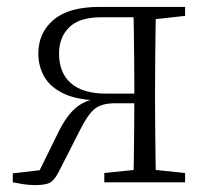

<svg xmlns="http://www.w3.org/2000/svg" viewBox="-20 -528 602 556"><path d="M268 -508H516V-482L407 -470L399 -478H273Q210 -478 180.5 -449Q151 -420 151 -373Q151 -317 185.5 -287Q220 -257 286 -257H399V-229H314Q274 -229 254 -212.5Q234 -196 212 -152L154 -38Q141 -11 128.5 -1.5Q116 8 82 8Q65 8 48.5 5.5Q32 3 17 0V-26L120 -38L86 -17L149 -145Q173 -194 201 -217Q229 -240 275 -245L270 -237Q205 -238 165.5 -256.5Q126 -275 108.5 -305.5Q91 -336 91 -373Q91 -433 135 -470.5Q179 -508 268 -508ZM366 0Q367 -24 367.5 -65Q368 -106 368.5 -152Q369 -198 369 -237V-283Q369 -316 368.5 -359.5Q368 -403 367.5 -443.5Q367 -484 366 -508H432Q431 -484 430.5 -443.5Q430 -403 429.5 -359.5Q429 -316 429 -283V-226Q429 -192 429.5 -148.5Q430 -105 430.5 -64.5Q431 -24 432 0ZM282 0V-27L389 -38H411L516 -27V0Z"/></svg>

Font: Early Summer Mincho VF
Style: Regular
Weight: 250
Designer: GuiWonder
Version: Version 1.002